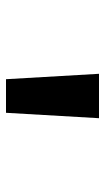

<svg xmlns="http://www.w3.org/2000/svg" viewBox="125 -915 350 640"><g transform="rotate(90 300.0 -595.0)"><path d="M244 -440 226 -750H374L356 -440Z"/></g></svg>

Font: Red Hat Mono
Style: Regular
Weight: 300
Monospace: yes
Designer: Pentagram, MCKL
Foundry: Pentagram, MCKL
Version: Version 1.023